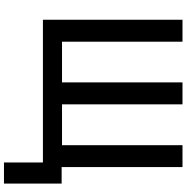

<svg xmlns="http://www.w3.org/2000/svg" viewBox="-6 -748 953 982"><g transform="rotate(90 471.0 -257.5)"><path d="M919.4 -95.7V199.2H811.5V0H81.5V-713.9H193.8V-97.7H401.9V-713.9H514.2V-97.7H723.1V-713.9H835V-95.7Z"/></g></svg>

Font: Open Sans SemiCondensed SemiBold
Style: Regular
Weight: 600
Width: 4
Designer: Monotype Design Team
Foundry: Monotype Imaging Inc.
Version: Version 3.000